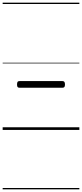

<svg xmlns="http://www.w3.org/2000/svg" viewBox="-20 -976 616 1442"><path d="M127 -317Q116 -317 112 -322.5Q108 -328 108 -341Q108 -355 112 -361Q116 -367 127 -367H449Q459 -367 463.5 -361Q468 -355 468 -341Q468 -328 463.5 -322.5Q459 -317 449 -317ZM0 436H576V446H0ZM0 -20H576V0H0ZM0 -505H576V-500H0ZM0 -956H576V-946H0Z"/></svg>

Font: Playwrite HU Guides
Style: Regular
Weight: 400
Designer: Veronika Burian, José Scaglione
Foundry: TypeTogether
Version: Version 1.003